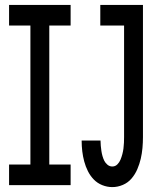

<svg xmlns="http://www.w3.org/2000/svg" viewBox="-20 -755 640 783"><path d="M438 8Q417 8 397 0Q377 -8 362.5 -23Q348 -38 338.5 -57Q329 -76 323.5 -96.5Q318 -117 315.5 -138Q313 -159 313 -180Q313 -181 313 -181.5Q313 -182 313 -182H390Q390 -182 390 -181.5Q390 -181 390 -181Q390 -171 391 -160.5Q392 -150 393.5 -139.5Q395 -129 398 -118.5Q401 -108 405.5 -99Q410 -90 418.5 -83Q427 -76 438 -76Q450 -76 458.5 -84.5Q467 -93 471.5 -104Q476 -115 479 -126.5Q482 -138 483.5 -149.5Q485 -161 485.5 -173Q486 -185 486 -196V-651H389V-735H563V-196Q563 -174 561 -151.5Q559 -129 554 -107.5Q549 -86 540 -65Q531 -44 516.5 -27Q502 -10 481 -1Q460 8 438 8ZM17 0V-84H104V-651H17V-735H268V-651H181V-84H268V0Z"/></svg>

Font: Iosevka Custom Medium Extended
Style: Regular
Weight: 500
Width: 7
Monospace: yes
Designer: Belleve Invis
Foundry: Belleve Invis
Version: Version 11.2.4; ttfautohint (v1.8.4)